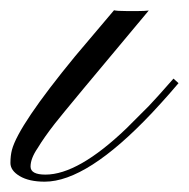

<svg xmlns="http://www.w3.org/2000/svg" viewBox="-111 -351 366 372"><path d="M-22.9 -12.7Q40.5 -12.7 133.8 -102.1L177.7 -146Q197.3 -167 210 -181.6Q222.7 -196.3 225.1 -198.7L234.9 -189.9Q230.5 -184.6 216.8 -168.9Q203.1 -153.3 183.1 -131.8Q57.6 1 -24.4 1Q-54.7 1 -72.8 -9.8Q-90.8 -20.5 -90.8 -35.2Q-90.8 -49.3 -87.9 -60.5Q-75.2 -108.4 34.7 -242.2L109.9 -331.1Q115.7 -329.6 133.8 -329.6H156.7Q169.4 -329.6 177.2 -330.6Q15.6 -137.7 -4.9 -111.3Q-25.4 -85 -38.1 -64Q-51.8 -43.9 -51.8 -28.3Q-51.8 -12.7 -22.9 -12.7Z"/></svg>

Font: PinyonScript
Style: Regular
Weight: 400
Designer: Nicole Fally
Foundry: Nicole Fally
Version: Version 1.005